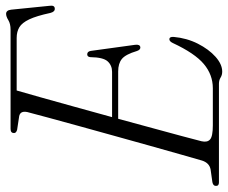

<svg xmlns="http://www.w3.org/2000/svg" viewBox="-82 -674 766 645"><g transform="rotate(-90 301.5 -352.0)"><path d="M342 0H10.5Q-1.5 0 -1 -10.5Q-1 -19.5 11.5 -22L54 -28Q76 -32 84 -56.5Q91.5 -82 104.5 -128Q117.5 -174 133.8 -231.8Q150 -289.5 167 -351Q184 -412.5 200 -470Q216 -527.5 228.2 -573Q240.5 -618.5 247 -643.5Q252 -667 233.5 -671L187.5 -678Q176.5 -681 176.5 -688.5Q176.5 -700 190.5 -700H523.5Q543.5 -700 555.8 -707.5Q568 -715 577 -715Q589 -715 591 -698L604 -569Q606.5 -552 595 -551.5Q584 -550.5 580 -566.5Q570 -613 558.5 -637.2Q547 -661.5 532 -670.5Q517 -679.5 496 -679.5H319.5Q311 -650.5 296.8 -599.8Q282.5 -549 265.2 -486.5Q248 -424 230 -359H382Q404 -359 417.5 -374Q431 -389 431.5 -432Q432.5 -442.5 441 -442.5Q450.5 -442.5 452.5 -430.5L473 -281.5Q475 -265 464.5 -264Q456 -263.5 452 -276Q441 -313 425.8 -325.8Q410.5 -338.5 383.5 -338.5H224.5Q208 -278 192.8 -222Q177.5 -166 166 -123.2Q154.5 -80.5 149 -58.5Q144.5 -39 155 -29.8Q165.5 -20.5 202.5 -20.5H327Q372.5 -20.5 408.5 -50.8Q444.5 -81 479 -155Q484.5 -166.5 491.5 -166.5Q500.5 -166.5 499.5 -152Q495.5 -108 476.8 -71Q458 -34 432.8 -11.5Q407.5 11 383 11Q371.5 11 362.8 5.5Q354 0 342 0Z"/></g></svg>

Font: Fraunces 144pt Soft Light
Style: Italic
Weight: 300
Italic angle: -16°
Version: Version 1.000;[b76b70a41]